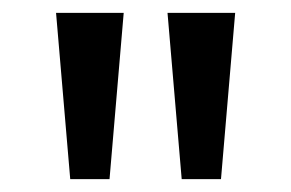

<svg xmlns="http://www.w3.org/2000/svg" viewBox="-20 -820 452 298"><path d="M89 -542 67 -800H172L150 -542ZM262 -542 240 -800H345L323 -542Z"/></svg>

Font: Noto Sans Tamil SemiCondensed
Style: Regular
Weight: 400
Width: 4
Designer: Jelle Bosma - Monotype Design Team
Foundry: Monotype Imaging Inc.
Version: Version 2.004